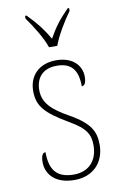

<svg xmlns="http://www.w3.org/2000/svg" viewBox="-88 -816 547 875"><g transform="rotate(-10 186.0 -378.0)"><path d="M175 -606H213C229 -651 268 -715 296 -753V-766H289C244 -720 222 -690 195 -642C167 -690 144 -720 99 -766H92V-753C120 -715 160 -651 175 -606ZM186 10C269 10 325 -45 325 -129C325 -189 305 -231 212 -283C137 -325 97 -361 97 -421C97 -475 127 -517 194 -517C257 -517 291 -486 291 -405C306 -405 312 -420 312 -447C312 -495 275 -542 196 -542C117 -542 69 -493 69 -422C69 -351 102 -316 205 -255C283 -211 297 -178 297 -131C297 -63 258 -15 186 -15C103 -15 76 -61 76 -138C62 -138 55 -124 55 -94C55 -50 85 10 186 10Z"/></g></svg>

Font: Noto Serif Armenian SemiCondensed Thin
Style: Regular
Weight: 100
Width: 4
Designer: Monotype Design Team
Foundry: Monotype Imaging Inc.
Version: Version 2.008